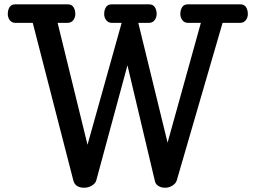

<svg xmlns="http://www.w3.org/2000/svg" viewBox="-20 -857 1185 890"><path d="M370.1 13.2Q326.2 13.2 318.8 -24.9L131.8 -751H51.8Q34.7 -751 25.4 -763.4Q16.1 -775.9 16.1 -792Q16.1 -810.5 24.2 -823.7Q32.2 -836.9 50.8 -836.9H293.9Q312.5 -836.9 320.8 -823.7Q329.1 -810.5 329.1 -792Q329.1 -775.9 319.6 -763.4Q310.1 -751 293 -751H247.1L385.7 -186L543.9 -751H499Q481.9 -751 472.4 -763.4Q462.9 -775.9 462.9 -792Q462.9 -810.5 471.2 -823.7Q479.5 -836.9 498 -836.9H670.9Q689.5 -836.9 697.8 -823.7Q706.1 -810.5 706.1 -792Q706.1 -775.9 696.5 -763.4Q687 -751 669.9 -751H621.1L756.8 -195.8L911.1 -751H852.1Q835 -751 825.4 -763.4Q815.9 -775.9 815.9 -792Q815.9 -810.5 824.2 -823.7Q832.5 -836.9 851.1 -836.9H1093.8Q1112.3 -836.9 1120.6 -823.7Q1128.9 -810.5 1128.9 -792Q1128.9 -775.9 1119.4 -763.4Q1109.9 -751 1092.8 -751H1011.7L798.8 -19Q793.9 -5.9 778.8 3.7Q763.7 13.2 745.1 13.2Q726.6 13.2 712.9 4.2Q699.2 -4.9 696.8 -22.9L570.8 -554.2L425.8 -19Q420.9 -5.4 404.8 3.9Q388.7 13.2 370.1 13.2Z"/></svg>

Font: Cutive
Style: Regular
Weight: 400
Version: Version 1.100; ttfautohint (v1.8.4.7-5d5b)